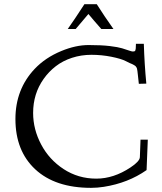

<svg xmlns="http://www.w3.org/2000/svg" viewBox="-20 -885 777 921"><path d="M404.1 -817.9 343 -745.8H304.9Q336.4 -789.8 385 -865H444.1Q479.7 -808.6 524.2 -745.8H466.1Q452.1 -761 432.1 -784.7Q412.1 -808.3 404.1 -817.9ZM631.8 -668.9 632.1 -675H669.9Q672.9 -577.6 681.9 -483.9L646 -482.9Q641.4 -521.7 641 -528.8Q640.6 -535.9 639.2 -544.1Q637.7 -552.2 637.3 -554.9Q637 -557.6 634.2 -562.4Q631.3 -567.1 629.8 -568.2Q628.2 -569.3 623 -572.8Q617.9 -576.2 614 -577.6Q605.7 -580.3 583.5 -591.8Q561.3 -603.3 514.3 -612.7Q467.3 -622.1 418.5 -622.1Q369.6 -622.1 325.4 -607.7Q281.2 -593.3 247.6 -567.3Q213.9 -541.3 189.2 -506.3Q138.9 -435.5 138.9 -343Q138.9 -264.2 178 -190.9Q216.1 -119.4 284.7 -74.2Q355.2 -28.1 441.9 -28.1Q525.4 -28.1 606 -81.8Q650.4 -111.3 650.9 -131.1L654.1 -215.1H689L683.1 -69.1Q594.5 -7.1 478 11.2Q447 16.1 417 16.1Q244.4 16.1 148.7 -73.2Q54 -161.6 54 -314Q54 -456.5 146 -554.2Q197.3 -608.6 274.4 -640.4Q343.5 -668.9 404.9 -668.9Q466.3 -668.9 506.5 -664.1Q546.6 -659.2 565.4 -653.4Q584.2 -647.7 598.1 -642.8Q612.1 -637.9 616.9 -637.9Q621.8 -637.9 624.8 -638.8Q627.7 -639.6 629.4 -643.6Q631.8 -649.2 631.8 -668.9Z"/></svg>

Font: Linden Hill
Style: Regular
Weight: 400
Version: Version 1.202